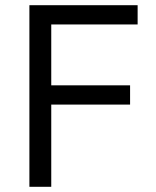

<svg xmlns="http://www.w3.org/2000/svg" viewBox="-20 -718 599 738"><path d="M93 0V-698H509V-624H177V-390H480V-316H177V0Z"/></svg>

Font: IBM Plex Thai
Style: Regular
Weight: 400
Designer: Mike Abbink, Paul van der Laan, Pieter van Rosmalen, Ben Mitchell, Mark Frömberg
Foundry: Bold Monday
Version: Version 1.0